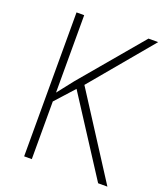

<svg xmlns="http://www.w3.org/2000/svg" viewBox="-132 -898 771 895"><g transform="rotate(20 253.0 -450.0)"><path d="M506 -93 243 -502 498 -807H450L193 -502C168 -470 147 -444 131 -423V-807H93V-93H131V-379L215 -472L460 -93Z"/></g></svg>

Font: Noto Sans Kannada UI SemiCondensed ExtraLight
Style: Regular
Weight: 200
Width: 4
Designer: Jelle Bosma - Monotype Design Team
Foundry: Monotype Imaging Inc.
Version: Version 2.005